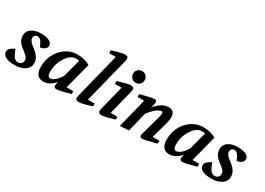

<svg xmlns="http://www.w3.org/2000/svg" viewBox="-20 -1612 3346 2425"><g transform="rotate(30 1653.0 -400.0)"><path d="M-12 -84Q-12 -116 11 -137Q34 -158 75 -179Q89 -139 114.5 -91.5Q140 -44 188 -44Q215 -44 233.5 -62Q252 -80 252 -106Q252 -122 247 -135.5Q242 -149 230 -162Q218 -175 209 -183Q200 -191 180 -206L153 -227Q71 -287 71 -373Q71 -433 123 -470Q175 -507 266 -507Q342 -507 384 -483.5Q426 -460 426 -424Q426 -393 400.5 -373Q375 -353 334 -347Q317 -386 308 -403Q299 -420 281 -437Q263 -454 241 -454Q216 -454 203 -438.5Q190 -423 190 -401Q190 -356 265 -303Q320 -262 346 -223.5Q372 -185 372 -136Q372 -69 314 -31Q256 7 165 7Q81 7 34.5 -18Q-12 -43 -12 -84Z M466 -137Q466 -295 562 -401Q658 -507 797 -507Q895 -507 977 -461L878 -79H976V-37Q899 -16 852.5 -4.5Q806 7 778 7Q741 7 741 -26Q741 -42 747 -64L752 -83Q673 7 582 7Q529 7 497.5 -30Q466 -67 466 -137ZM599 -147Q599 -72 641 -72Q675 -72 713.5 -107Q752 -142 780 -191L848 -448Q833 -453 804 -453Q723 -453 661 -357Q599 -261 599 -147Z M1055 -32Q1055 -44 1064 -80L1224 -721H1127V-763Q1270 -807 1312 -807Q1360 -807 1360 -771Q1360 -759 1350 -719L1189 -78H1288V-37Q1233 -20 1183.5 -6.5Q1134 7 1101 7Q1055 7 1055 -32Z M1384 -421V-463Q1528 -507 1569 -507Q1617 -507 1617 -472Q1617 -459 1607 -419L1522 -78H1620V-37Q1566 -20 1515 -6.5Q1464 7 1433 7Q1388 7 1388 -32Q1388 -46 1396 -80L1482 -421ZM1518 -649Q1518 -685 1543 -709.5Q1568 -734 1603 -734Q1639 -734 1663.5 -709.5Q1688 -685 1688 -649Q1688 -614 1663.5 -589Q1639 -564 1603 -564Q1568 -564 1543 -589Q1518 -614 1518 -649Z M1704 7 1811 -421H1715V-463Q1794 -484 1846.5 -495.5Q1899 -507 1913 -507Q1948 -507 1948 -477Q1948 -458 1943 -437L1931 -393Q2026 -507 2122 -507Q2168 -507 2190.5 -481Q2213 -455 2213 -411Q2213 -360 2180 -247L2132 -80H2230V-37Q2149 -16 2096.5 -4.5Q2044 7 2028 7Q1993 7 1993 -22Q1993 -33 2002 -62L2069 -304Q2077 -332 2082.5 -355Q2088 -378 2088 -391Q2088 -417 2067 -417Q2039 -417 1994 -381.5Q1949 -346 1903 -285L1832 0Z M2302 -137Q2302 -295 2398 -401Q2494 -507 2633 -507Q2731 -507 2813 -461L2714 -79H2812V-37Q2735 -16 2688.5 -4.5Q2642 7 2614 7Q2577 7 2577 -26Q2577 -42 2583 -64L2588 -83Q2509 7 2418 7Q2365 7 2333.5 -30Q2302 -67 2302 -137ZM2435 -147Q2435 -72 2477 -72Q2511 -72 2549.5 -107Q2588 -142 2616 -191L2684 -448Q2669 -453 2640 -453Q2559 -453 2497 -357Q2435 -261 2435 -147Z M2857 -84Q2857 -116 2880 -137Q2903 -158 2944 -179Q2958 -139 2983.5 -91.5Q3009 -44 3057 -44Q3084 -44 3102.5 -62Q3121 -80 3121 -106Q3121 -122 3116 -135.5Q3111 -149 3099 -162Q3087 -175 3078 -183Q3069 -191 3049 -206L3022 -227Q2940 -287 2940 -373Q2940 -433 2992 -470Q3044 -507 3135 -507Q3211 -507 3253 -483.5Q3295 -460 3295 -424Q3295 -393 3269.5 -373Q3244 -353 3203 -347Q3186 -386 3177 -403Q3168 -420 3150 -437Q3132 -454 3110 -454Q3085 -454 3072 -438.5Q3059 -423 3059 -401Q3059 -356 3134 -303Q3189 -262 3215 -223.5Q3241 -185 3241 -136Q3241 -69 3183 -31Q3125 7 3034 7Q2950 7 2903.5 -18Q2857 -43 2857 -84Z"/></g></svg>

Font: Volkhov
Style: Bold Italic
Weight: 700
Designer: Cyreal (www.cyreal.org)
Foundry: Cyreal (www.cyreal.org)
Version: Version 1.001